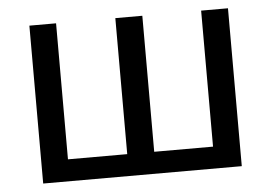

<svg xmlns="http://www.w3.org/2000/svg" viewBox="-43 -584 900 640"><g transform="rotate(-5 407.0 -264.0)"><path d="M76.7 -528.3V0H741.2V-528.3H651.4V-73.2H454.6V-528.3H364.3V-73.2H166V-528.3Z"/></g></svg>

Font: Bert Sans
Style: Regular
Weight: 400
Designer: Christian Robertson (Google), Cristiano Sobral
Foundry: Google, Cristiano Sobral
Version: Version 3.101